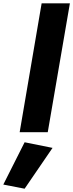

<svg xmlns="http://www.w3.org/2000/svg" viewBox="-94 -800 443 1162"><path d="M158 -780H329L195 0H25ZM55 61 224 95 55 342 -74 317Z"/></svg>

Font: Jost* Heavy
Style: Italic
Weight: 800
Italic angle: -10°
Version: Version 3.7